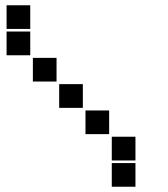

<svg xmlns="http://www.w3.org/2000/svg" viewBox="-20 -715 640 730"><path d="M6 -695Q5 -695 5 -695Q5 -695 5 -694V-606Q5 -605 5 -605Q5 -605 6 -605H94Q95 -605 95 -605Q95 -605 95 -606V-694Q95 -695 95 -695Q95 -695 94 -695ZM6 -595Q5 -595 5 -595Q5 -595 5 -594V-506Q5 -505 5 -505Q5 -505 6 -505H94Q95 -505 95 -505Q95 -505 95 -506V-594Q95 -595 95 -595Q95 -595 94 -595ZM106 -495Q105 -495 105 -495Q105 -495 105 -494V-406Q105 -405 105 -405Q105 -405 106 -405H194Q195 -405 195 -405Q195 -405 195 -406V-494Q195 -495 195 -495Q195 -495 194 -495ZM206 -395Q205 -395 205 -395Q205 -395 205 -394V-306Q205 -305 205 -305Q205 -305 206 -305H294Q295 -305 295 -305Q295 -305 295 -306V-394Q295 -395 295 -395Q295 -395 294 -395ZM306 -295Q305 -295 305 -295Q305 -295 305 -294V-206Q305 -205 305 -205Q305 -205 306 -205H394Q395 -205 395 -205Q395 -205 395 -206V-294Q395 -295 395 -295Q395 -295 394 -295ZM406 -195Q405 -195 405 -195Q405 -195 405 -194V-106Q405 -105 405 -105Q405 -105 406 -105H494Q495 -105 495 -105Q495 -105 495 -106V-194Q495 -195 495 -195Q495 -195 494 -195ZM406 -95Q405 -95 405 -95Q405 -95 405 -94V-6Q405 -5 405 -5Q405 -5 406 -5H494Q495 -5 495 -5Q495 -5 495 -6V-94Q495 -95 495 -95Q495 -95 494 -95Z"/></svg>

Font: Doto Black
Style: Regular
Weight: 900
Version: Version 1.000